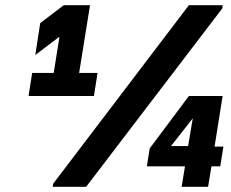

<svg xmlns="http://www.w3.org/2000/svg" viewBox="-20 -720 889 740"><path d="M90 -350 104 -439H187L209 -577H207L116 -508L135 -631L226 -700H327L285 -439H356L342 -350ZM837 -688 312 0H183L185 -12L708 -700H838ZM841 -155 829 -79H795L782 0H680L693 -79H546L557 -148L708 -350H838L807 -155ZM723 -264 639 -157H705Z"/></svg>

Font: Be Vietnam ExtraBold
Style: Italic
Weight: 800
Italic angle: -9.778°
Designer: Gabriel Lam
Foundry: TypeRant
Version: Version 3.000